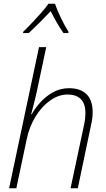

<svg xmlns="http://www.w3.org/2000/svg" viewBox="-20 -1014 571 1034"><path d="M29 0 190 -760H229L186 -558Q178 -518 168 -477Q158 -436 148 -399H151Q168 -430 196.5 -462Q225 -494 264.5 -516.5Q304 -539 352 -539Q413 -539 446 -506.5Q479 -474 479 -410Q479 -376 470 -339L399 0H360L433 -343Q437 -362 438.5 -377Q440 -392 440 -405Q440 -456 415 -480.5Q390 -505 344 -505Q296 -505 250.5 -473Q205 -441 171.5 -386.5Q138 -332 124 -265L68 0ZM104 -836 105 -843Q125 -862 151 -889.5Q177 -917 201.5 -944.5Q226 -972 241 -994H276Q287 -961 308 -917.5Q329 -874 349 -843L348 -836H322Q303 -862 285 -894Q267 -926 253 -954Q227 -926 195 -894Q163 -862 135 -836Z"/></svg>

Font: Noto Sans Disp ExtLt
Style: Italic
Weight: 200
Italic angle: -12°
Designer: Monotype Design Team
Foundry: Monotype Imaging Inc.
Version: Version 2.000;GOOG;noto-source:20170915:90ef993387c0